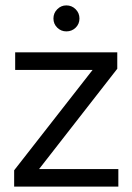

<svg xmlns="http://www.w3.org/2000/svg" viewBox="-20 -695 493 715"><path d="M32.7 0V-60.8L324.7 -434.5H36.5V-500H416.7V-438.9L125.6 -65.5H420.7V0ZM227 -578.1Q207.5 -578.1 193.3 -591.9Q179 -605.8 179 -626.1Q179 -646.4 193.3 -660.7Q207.5 -674.9 227 -674.9Q247.4 -674.9 261.6 -660.7Q275.9 -646.4 275.9 -626Q275.9 -605.8 261.7 -591.9Q247.5 -578.1 227 -578.1Z"/></svg>

Font: Envelope Sans Variable
Style: Regular
Weight: 500
Designer: Andreas Rasmussen / Norman Anderson
Foundry: mail.de GmbH
Version: Version 1.150